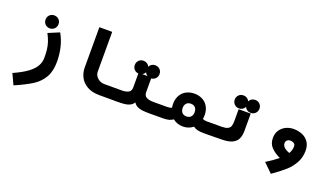

<svg xmlns="http://www.w3.org/2000/svg" viewBox="-80 -1338 3760 2179"><g transform="rotate(20 1800.0 -248.0)"><path d="M358 -186.5Q358 -244 352.8 -286.8Q347.5 -329.5 333.8 -371Q320 -412.5 294 -461.5L428 -517.5Q470.5 -442.5 489.5 -360Q508.5 -277.5 508.5 -193Q508.5 -76 464.8 -1.2Q421 73.5 345.8 121.8Q270.5 170 135.5 229L76 101Q181.5 54 243.5 8Q305.5 -38 331.8 -85.2Q358 -132.5 358 -186.5ZM222 -598.5Q222 -620.5 232.2 -638.2Q242.5 -656 260.2 -666.2Q278 -676.5 300.5 -676.5Q322.5 -676.5 340.5 -666.2Q358.5 -656 368.8 -638.2Q379 -620.5 379 -598.5Q379 -576.5 368.8 -558.5Q358.5 -540.5 340.5 -530Q322.5 -519.5 300.5 -519.5Q278 -519.5 260.2 -530Q242.5 -540.5 232.2 -558.5Q222 -576.5 222 -598.5Z M826 -237.5V-725H981V-243.5Q981 -217 996.8 -192.5Q1012.5 -168 1039.8 -152.8Q1067 -137.5 1100 -137.5H1202.5V0H1091Q998 0 938.5 -35.2Q879 -70.5 852.5 -124.8Q826 -179 826 -237.5Z M1421 -214V-382.5Q1390 -385 1370 -407.2Q1350 -429.5 1350 -461Q1350 -483 1360.2 -500.8Q1370.5 -518.5 1388.2 -528.8Q1406 -539 1428.5 -539Q1453 -539 1472.2 -526.5Q1491.5 -514 1500.5 -493Q1509.5 -513 1528.5 -524.8Q1547.5 -536.5 1571.5 -536.5Q1593.5 -536.5 1611.5 -526.2Q1629.5 -516 1639.8 -498.2Q1650 -480.5 1650 -458.5Q1650 -426.5 1629.2 -404.2Q1608.5 -382 1577 -379.5V-214Q1577 -170 1608.5 -153.8Q1640 -137.5 1689 -137.5H1801.5V0L1702 0.5Q1642 0.5 1606.5 -3.8Q1571 -8 1545 -21.5Q1519 -35 1502 -62.5Q1484 -35 1457.8 -21.5Q1431.5 -8 1395.5 -3.8Q1359.5 0.5 1299 0.5L1198.5 0V-137.5H1311Q1359.5 -137.5 1390.2 -153.8Q1421 -170 1421 -214ZM1529.5 -391Q1509 -403 1499.5 -426Q1487.5 -402 1465.5 -391Z M1978.5 -31.5Q1953.5 -13.5 1925 -6.8Q1896.5 0 1854.5 0H1798V-137.5H1854.5Q1870.5 -137.5 1884 -139.5Q1897.5 -141.5 1912.5 -148Q1909 -171.5 1909 -191.5Q1909 -253 1934 -297Q1959 -341 2002.5 -363.5Q2046 -386 2100 -386Q2154 -386 2197.2 -363.5Q2240.5 -341 2265.5 -297Q2290.5 -253 2290.5 -191.5Q2290.5 -172.5 2287 -148Q2302 -141.5 2315.8 -139.5Q2329.5 -137.5 2345.5 -137.5H2402V0H2345.5Q2303.5 0 2275 -6.8Q2246.5 -13.5 2221.5 -31.5Q2196.5 -11 2165.5 -0.2Q2134.5 10.5 2100 10.5Q2065.5 10.5 2034.2 -0.2Q2003 -11 1978.5 -31.5ZM2172 -188Q2172 -223.5 2152.8 -244Q2133.5 -264.5 2100 -264.5Q2066 -264.5 2046.8 -244Q2027.5 -223.5 2027.5 -188Q2027.5 -152 2046.8 -131.5Q2066 -111 2100 -111Q2133.5 -111 2152.8 -131.5Q2172 -152 2172 -188Z M2401 -138H2512.5Q2562 -138 2587.2 -150Q2612.5 -162 2621 -185Q2629.5 -208 2629.5 -248.5V-391H2775.5V-183.5Q2775.5 -124.5 2756.5 -85Q2737.5 -45.5 2690.8 -23.8Q2644 -2 2562.5 -2L2493 -1L2401 0ZM2550 -479.5Q2550 -501.5 2560.2 -519.2Q2570.5 -537 2588.2 -547.2Q2606 -557.5 2628.5 -557.5Q2653 -557.5 2672.2 -545Q2691.5 -532.5 2700.5 -511.5Q2709.5 -531.5 2728.5 -543.2Q2747.5 -555 2771.5 -555Q2793.5 -555 2811.5 -544.8Q2829.5 -534.5 2839.8 -516.8Q2850 -499 2850 -477Q2850 -455 2839.8 -437Q2829.5 -419 2811.5 -408.5Q2793.5 -398 2771.5 -398Q2747 -398 2727.8 -410.8Q2708.5 -423.5 2699.5 -444.5Q2690 -424.5 2671 -412.5Q2652 -400.5 2628.5 -400.5Q2606 -400.5 2588.2 -411Q2570.5 -421.5 2560.2 -439.5Q2550 -457.5 2550 -479.5Z M3295 -394Q3350 -394 3397.8 -374.8Q3445.5 -355.5 3475.2 -313.5Q3505 -271.5 3505 -207Q3505 -124 3467 -57.8Q3429 8.5 3377.8 54Q3326.5 99.5 3248.5 155L3223.5 173L3116.5 68.5Q3162 39.5 3195.8 16Q3229.5 -7.5 3257.5 -30.5Q3189 -63 3147.5 -106.2Q3106 -149.5 3106 -218Q3106 -272 3132 -311.8Q3158 -351.5 3201.2 -372.8Q3244.5 -394 3295 -394ZM3339.5 -120.5Q3365 -162 3365 -208Q3365 -234 3347 -245.5Q3329 -257 3304.5 -257Q3279 -257 3264.8 -243Q3250.5 -229 3250.5 -208Q3250.5 -152.5 3339.5 -120.5Z"/></g></svg>

Font: JuliaMono Black
Style: Regular
Weight: 900
Monospace: yes
Designer: cormullion
Foundry: corm
Version: Version 0.054; ttfautohint (v1.8.4)